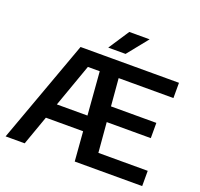

<svg xmlns="http://www.w3.org/2000/svg" viewBox="-157 -1122 1349 1296"><g transform="rotate(20 518.0 -474.0)"><path d="M12.5 0 281.5 -740H514L513.5 -630.5H374L149.5 0ZM189.5 -211.5 221.5 -321H529V-211.5ZM509 0 450.5 -740H988.5V-630.5H595L639 -109.5H993.5V0ZM546.5 -324V-433.5H937.5V-324ZM458.5 -800 556 -948H702L583 -800Z"/></g></svg>

Font: Encode Sans SC SemiExpanded SemiBold
Style: Regular
Weight: 600
Width: 6
Designer: Multiple Designers
Foundry: Impallari Type
Version: Version 3.002